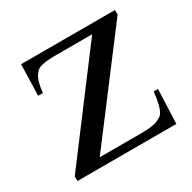

<svg xmlns="http://www.w3.org/2000/svg" viewBox="-109 -555 663 664"><g transform="rotate(-30 222.0 -223.5)"><path d="M127.9 -32.7H292Q342.3 -32.7 359.9 -41.5Q368.2 -45.4 374.5 -49.3Q380.9 -53.2 386 -62.3Q391.1 -71.3 395.5 -88.6Q399.9 -106 403.3 -136.7H420.4L415 0H20V-18.6L317.9 -414.1H169.9Q147 -414.1 131.6 -411.9Q116.2 -409.7 107.4 -406.7Q93.3 -400.4 83 -381.8Q72.8 -363.3 68.8 -323.2H49.8L53.2 -447.3H428.2V-429.2Z"/></g></svg>

Font: Goda
Style: Regular
Weight: 400
Version: 1.0.5